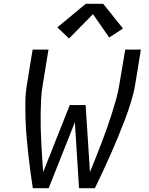

<svg xmlns="http://www.w3.org/2000/svg" viewBox="-20 -998 790 1018"><path d="M154 0Q147 -45 141 -90Q135 -135 130 -180.5Q125 -226 121 -272Q117 -318 115.5 -364.5Q114 -411 114.5 -457.5Q115 -504 123 -551L153 -735H237L207 -551Q200 -512 198 -472.5Q196 -433 195.5 -394.5Q195 -356 196 -317Q197 -278 199 -239.5Q201 -201 203.5 -162.5Q206 -124 209 -86L350 -441H434L457 -86Q473 -124 488 -162.5Q503 -201 518 -239.5Q533 -278 546.5 -316.5Q560 -355 572.5 -394Q585 -433 596 -472.5Q607 -512 613 -551L644 -735H727L697 -551Q689 -504 674.5 -457Q660 -410 642.5 -364Q625 -318 606 -272Q587 -226 567 -180.5Q547 -135 526 -90Q505 -45 483 0H399L377 -350L238 0ZM346 -794 284 -853 435 -978H527L632 -847L559 -799L473 -923Z"/></svg>

Font: Zed Sans Extended
Style: Italic
Weight: 400
Width: 7
Italic angle: -9°
Designer: Belleve Invis
Foundry: Belleve Invis
Version: Version 1.0.0; ttfautohint (v1.8.4)